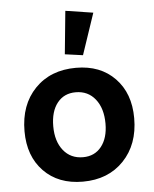

<svg xmlns="http://www.w3.org/2000/svg" viewBox="-54 -797 682 852"><g transform="rotate(-5 287.0 -371.0)"><path d="M330 -549 250 -560 269 -752 392 -733ZM281 10Q172 10 107 -57Q42 -124 42 -235Q42 -353 111 -424.5Q180 -496 294 -496Q402 -496 467 -429Q532 -362 532 -251Q532 -134 463 -62Q394 10 281 10ZM291 -98Q343 -98 373 -136Q403 -174 403 -238Q403 -306 370.5 -347Q338 -388 283 -388Q231 -388 201 -350Q171 -312 171 -246Q171 -179 203.5 -138.5Q236 -98 291 -98Z"/></g></svg>

Font: Cantarell
Style: Bold
Weight: 700
Designer: Dave Crossland, Nikolaus Waxweiler, Florian Fecher, Jacques Le Bailly, Eben Sorkin, Alexei Vanyashin, Alexios Zavras, Em
Version: Version 0.303